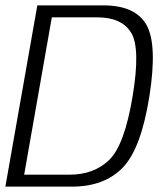

<svg xmlns="http://www.w3.org/2000/svg" viewBox="-30 -695 622 715"><path d="M-10 0H238Q358 0 426.8 -70.5Q495.5 -141 526.5 -337.5Q556.5 -529.5 515.5 -602.2Q474.5 -675 354.5 -675H109ZM60 -44.5 163 -630.5H331.5Q423.5 -630.5 458.5 -573Q493.5 -515.5 464 -337.5Q434 -155.5 377.2 -100Q320.5 -44.5 228.5 -44.5Z"/></svg>

Font: Anybody UltraCondensed Thin Light
Style: Italic
Weight: 300
Italic angle: -10°
Version: Version 1.111